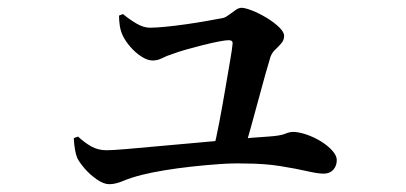

<svg xmlns="http://www.w3.org/2000/svg" viewBox="-20 -503 1040 492"><path d="M526 -116Q534 -148 542 -190Q550 -232 557 -273.5Q564 -315 569.5 -346.5Q575 -378 576 -391Q577 -400 566 -400Q558 -400 540 -396.5Q522 -393 500 -387.5Q478 -382 457 -376Q436 -370 423 -365Q407 -360 395.5 -354Q384 -348 371 -348Q358 -348 342.5 -358Q327 -368 314 -383Q301 -398 294 -413Q289 -424 287 -437Q285 -450 285 -463L295 -467Q312 -453 330 -442.5Q348 -432 364 -432Q380 -432 405 -434.5Q430 -437 458 -441Q486 -445 511 -449.5Q536 -454 552 -457Q559 -459 567.5 -465.5Q576 -472 584 -477.5Q592 -483 599 -483Q608 -483 626 -476Q644 -469 663 -457.5Q682 -446 695 -433.5Q708 -421 708 -411Q708 -400 700.5 -391.5Q693 -383 685 -375.5Q677 -368 673 -357Q668 -341 660 -312.5Q652 -284 642.5 -248.5Q633 -213 623.5 -179Q614 -145 606 -117ZM260 -31Q246 -31 228.5 -43Q211 -55 197.5 -70.5Q184 -86 178 -98Q171 -115 169 -149L180 -153Q196 -138 213.5 -128Q231 -118 253 -118Q267 -118 303 -121Q339 -124 387 -128.5Q435 -133 487.5 -137.5Q540 -142 587 -146.5Q634 -151 667 -153Q698 -155 710 -160Q722 -165 731 -165Q745 -165 764.5 -158.5Q784 -152 802 -141Q820 -130 831.5 -117Q843 -104 843 -93Q843 -78 834 -68Q825 -58 809 -58Q795 -58 766.5 -64.5Q738 -71 697.5 -77.5Q657 -84 606 -84Q577 -85 542 -82.5Q507 -80 470.5 -76Q434 -72 401 -66.5Q368 -61 344 -55Q316 -48 296 -39.5Q276 -31 260 -31Z"/></svg>

Font: Noto Serif JP ExtraLight SemiBold
Style: Regular
Weight: 600
Version: Version 2.003-H1;hotconv 1.1.1;makeotfexe 2.6.0